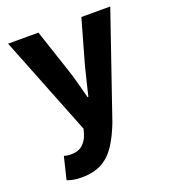

<svg xmlns="http://www.w3.org/2000/svg" viewBox="-128 -590 777 878"><g transform="rotate(-20 260.5 -151.0)"><path d="M120.4 194Q97.7 194 81.5 191Q65.3 188 49.7 182.3L76.1 73.6Q87.4 76.6 94.6 77.4Q101.8 78.3 109.2 78.3Q146 78.3 166.4 59.9Q186.9 41.5 196 13.2L203.4 -12.7L12 -496.1H159.7L230.6 -282.7Q241.8 -249.4 250.9 -214.2Q260.1 -179 269.8 -142.1H273.8Q282.5 -177.4 290.8 -212.5Q299.1 -247.7 308.3 -282.7L368.5 -496.1H509.2L337 5.4Q313.5 67.1 285.6 109.2Q257.6 151.3 218.2 172.6Q178.7 194 120.4 194Z"/></g></svg>

Font: Source Sans 3 Variable
Style: Regular
Weight: 200
Designer: Paul D. Hunt
Foundry: Adobe Systems Incorporated
Version: Version 3.026